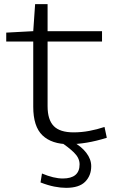

<svg xmlns="http://www.w3.org/2000/svg" viewBox="-20 -684 549 924"><path d="M313 10Q229 10 184.5 -32.5Q140 -75 140 -170V-484H10V-527L140 -534L149 -664H209V-534H471V-484H209V-173Q209 -108 238.5 -77.5Q268 -47 334 -47Q372 -47 409.5 -54Q447 -61 483 -73L494 -21Q443 -5 397.5 2.5Q352 10 313 10ZM182 151Q239 175 282 175Q363 175 363 107Q363 76 335.5 49.5Q308 23 269 -2H330Q371 20 395 51Q419 82 419 116Q419 161 390 190.5Q361 220 298 220Q272 220 241.5 214Q211 208 175 194Z"/></svg>

Font: Georama Extended Light
Style: Regular
Weight: 300
Width: 7
Designer: Jean-Baptiste Levee
Foundry: Production Type
Version: Version 1.000